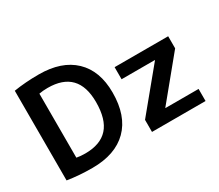

<svg xmlns="http://www.w3.org/2000/svg" viewBox="-130 -1032 1522 1335"><g transform="rotate(-30 630.5 -365.0)"><path d="M926 -97H1192V0H762V-97L1029 -421V-423H762V-520H1192V-423L926 -99ZM662 -375Q662 -188 562.5 -89Q463 10 279 10Q172 10 79 -5V-725Q172 -740 279 -740Q462 -740 562 -644.5Q662 -549 662 -375ZM529 -375Q529 -628 286 -628Q248 -628 217 -622V-108Q248 -102 286 -102Q408 -102 468.5 -169Q529 -236 529 -375Z"/></g></svg>

Font: Mplus 1p Bold
Style: Bold
Weight: 700
Version: Version 1.061